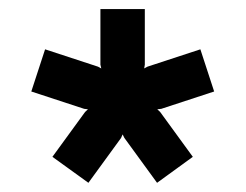

<svg xmlns="http://www.w3.org/2000/svg" viewBox="-20 -728 540 422"><path d="M173.3 -487.8 165 -488.8 48.8 -526.9 79.1 -619.6 195.3 -581.5 202.6 -577.6 200.7 -585.9V-708H298.3V-585.9L296.9 -577.6L304.2 -581.5L420.4 -619.6L450.7 -526.9L334.5 -488.8L325.7 -487.8L332 -481.9L403.8 -383.3L325.2 -326.2L253.4 -424.8L249.5 -432.6L246.1 -424.8L174.3 -326.2L95.2 -383.3L167 -481.9Z"/></svg>

Font: California Gothic
Style: Regular
Weight: 400
Version: Version 2.2;